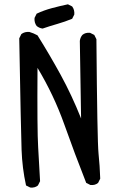

<svg xmlns="http://www.w3.org/2000/svg" viewBox="-20 -846 540 882"><path d="M119.1 15.6 99.6 5.9Q82 -74.2 79.1 -157.7Q76.2 -241.2 68.4 -669.9L78.1 -689.5Q93.8 -701.2 115.2 -699.2Q134.8 -693.4 152.3 -683.6Q208 -594.7 258.8 -502Q309.6 -409.2 352.5 -301.8L346.7 -658.2Q348.6 -673.8 358.4 -685.5Q372.1 -697.3 393.6 -695.3L413.1 -685.5L422.9 -666Q426.8 -198.2 432.6 -141.1Q438.5 -84 440.4 -25.4L430.7 -5.9Q417 5.9 395.5 3.9L376 -5.9Q323.2 -139.6 275.4 -274.4Q227.5 -409.2 152.3 -534.2Q150.4 -247.1 155.3 -169.4Q160.2 -91.8 164.1 -13.7L154.3 5.9Q140.6 17.6 119.1 15.6ZM175.8 -714.8Q160.2 -716.8 148.4 -726.6Q136.7 -742.2 138.7 -763.7L148.4 -783.2Q181.6 -798.8 218.3 -808.6Q254.9 -818.4 292 -826.2L311.5 -816.4Q323.2 -800.8 321.3 -779.3L311.5 -759.8Q278.3 -746.1 244.1 -736.3Q210 -726.6 175.8 -714.8Z"/></svg>

Font: NaikaiFont
Style: Regular-Lite
Weight: 400
Version: Version 1.67